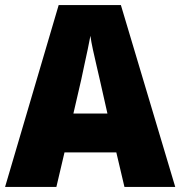

<svg xmlns="http://www.w3.org/2000/svg" viewBox="-20 -802 710 756"><path d="M470 -66 438 -202H234L202 -66H0L211 -782H456L670 -66ZM373 -488Q368 -510 360.5 -542Q353 -574 346 -606Q339 -638 336 -661Q332 -639 325.5 -608Q319 -577 312 -545.5Q305 -514 300 -489L269 -355H403Z"/></svg>

Font: Noto Sans Malayalam UI SemiCondensed Black
Style: Regular
Weight: 900
Width: 4
Designer: Jelle Bosma - Monotype Design Team
Foundry: Monotype Imaging Inc.
Version: Version 2.104; ttfautohint (v1.8.4.7-5d5b)